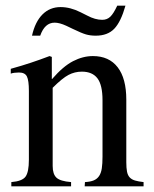

<svg xmlns="http://www.w3.org/2000/svg" viewBox="-20 -658 545 678"><path d="M423 -638Q407 -581 383.5 -556.5Q360 -532 318 -532Q299 -532 283.5 -536.5Q268 -541 237 -556L214 -567Q190 -578 173 -578Q138 -578 122 -532H93Q104 -581 130 -607Q156 -633 194 -633Q228 -633 264 -615L288 -603Q316 -588 341 -588Q358 -588 369.5 -599Q381 -610 394 -638ZM279 0 280 -15Q299 -16 311 -21Q323 -26 330 -36.5Q337 -47 339.5 -63.5Q342 -80 342 -105V-304Q342 -358 324 -381.5Q306 -405 269 -405Q244 -405 222 -393.5Q200 -382 166 -348V-72Q166 -43 179.5 -30.5Q193 -18 231 -15V0H20V-15Q58 -18 70 -34Q82 -50 82 -94V-337Q82 -374 75 -388Q68 -402 47 -402Q39 -402 31 -401Q23 -400 18 -398V-415Q39 -421 56 -426Q73 -431 89 -436.5Q105 -442 121 -447.5Q137 -453 155 -460L163 -457V-379H164Q203 -424 238 -442Q273 -460 308 -460Q365 -460 395.5 -420.5Q426 -381 426 -306V-85Q426 -65 428.5 -52Q431 -39 438 -31.5Q445 -24 457 -20.5Q469 -17 487 -15V0Z"/></svg>

Font: STIXGeneralUnicodeRegular
Style: Regular
Weight: 400
Designer: MicroPress Inc., with final additions and corrections provided by Coen Hoffman, Elsevier (retired)
Version: Version 1.1.0